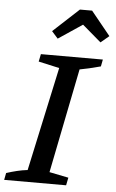

<svg xmlns="http://www.w3.org/2000/svg" viewBox="-61 -948 596 988"><g transform="rotate(5 236.5 -453.5)"><path d="M-1 0 6 -36Q34 -45 61 -51.5Q88 -58 115 -61L231 -598L123 -622L131 -661H451L444 -625Q410 -616 384.5 -610Q359 -604 336 -600L228 -60L327 -40L319 0ZM374 -907 474 -784 431 -748 334 -831 210 -748 178 -784 311 -907Z"/></g></svg>

Font: Piazzolla Thin SemiBold
Style: Italic
Weight: 600
Italic angle: -11.3°
Version: Version 2.005